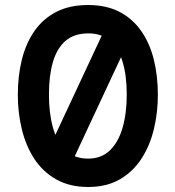

<svg xmlns="http://www.w3.org/2000/svg" viewBox="-20 -732 699 765"><path d="M331 13Q257 13 203.5 -17.5Q150 -48 116.5 -99.5Q83 -151 67 -217Q51 -283 51 -354Q51 -429 67 -494Q83 -559 117 -608Q151 -657 204 -684.5Q257 -712 331 -712Q404 -712 456.5 -684.5Q509 -657 543 -608Q577 -559 593 -494Q609 -429 609 -354Q609 -283 593 -217Q577 -151 543.5 -99.5Q510 -48 457.5 -17.5Q405 13 331 13ZM331 -100Q384 -100 418 -133Q452 -166 468.5 -223.5Q485 -281 485 -355Q485 -431 468.5 -485.5Q452 -540 418.5 -569.5Q385 -599 332 -599Q276 -599 241.5 -569.5Q207 -540 191 -485.5Q175 -431 175 -355Q175 -281 191 -223.5Q207 -166 241.5 -133Q276 -100 331 -100ZM148 -82 397 -615H514L265 -82Z"/></svg>

Font: Inclusive Sans SemiBold
Style: Regular
Weight: 600
Designer: Olivia King
Foundry: Olivia King
Version: Version 2.004